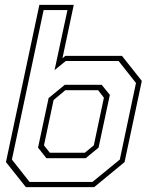

<svg xmlns="http://www.w3.org/2000/svg" viewBox="-20 -770 623 790"><path d="M86.5 0 4.5 -103 142 -750H283.5L237 -530.5L249 -540H482L563.5 -437L492.5 -103L367.5 0ZM171 -119 136.5 -162.5 180 -366.5 246.5 -421H398.5L432 -379.5L385.5 -162.5L332.5 -119ZM185 -141.5H329L366 -172L407.5 -368L383.5 -399H249L200.5 -358.5L161 -172ZM101.5 -21.5H360.5L473 -113.5L539.5 -428.5L468 -519H250.5L204.5 -481.5L257.5 -728.5H159.5L29 -113.5Z"/></svg>

Font: Tourney Thin ExtraLight
Style: Italic
Weight: 250
Italic angle: -12°
Version: Version 1.015